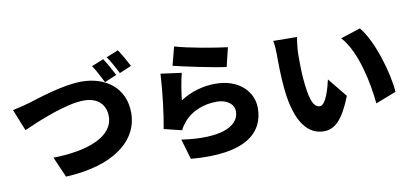

<svg xmlns="http://www.w3.org/2000/svg" viewBox="-81 -1140 3162 1482"><g transform="rotate(-10 1500.0 -398.5)"><path d="M23 -549 91 -380C210 -433 435 -527 574 -527C686 -527 743 -462 743 -374C743 -216 542 -138 267 -133L337 28C715 10 918 -152 918 -371C918 -566 770 -674 581 -674C433 -674 226 -603 154 -581C118 -571 60 -556 23 -549ZM777 -815 683 -777C710 -738 739 -679 760 -638L855 -678C837 -713 802 -778 777 -815ZM900 -863 806 -825C833 -787 865 -728 885 -687L979 -727C962 -761 926 -825 900 -863Z M1333 -817 1295 -672C1374 -652 1600 -604 1705 -590L1741 -739C1654 -749 1433 -786 1333 -817ZM1356 -606 1193 -628C1186 -493 1163 -305 1143 -203L1282 -169C1292 -191 1303 -207 1323 -231C1382 -302 1480 -340 1582 -340C1662 -340 1716 -298 1716 -241C1716 -119 1555 -56 1263 -99L1310 60C1750 98 1887 -53 1887 -238C1887 -361 1785 -478 1597 -478C1501 -478 1407 -453 1320 -397C1325 -451 1342 -557 1356 -606Z M2280 -724 2094 -726C2101 -691 2103 -648 2103 -618C2103 -555 2104 -440 2114 -345C2142 -72 2240 29 2359 29C2446 29 2510 -33 2580 -210L2458 -360C2443 -292 2408 -167 2362 -167C2304 -167 2284 -259 2272 -390C2266 -457 2266 -522 2266 -588C2266 -617 2272 -682 2280 -724ZM2769 -705 2614 -655C2731 -527 2780 -264 2794 -113L2955 -175C2946 -319 2867 -590 2769 -705Z"/></g></svg>

Font: Source Han Sans HK Heavy
Style: Regular
Weight: 900
Designer: Ryoko NISHIZUKA 西塚涼子 (kana, bopomofo & ideographs); Paul D. Hunt (Latin, Greek & Cyrillic); Sandoll Communications 산돌커뮤니
Foundry: Adobe
Version: Version 2.000;hotconv 1.0.107;makeotfexe 2.5.65593